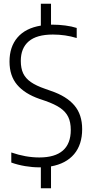

<svg xmlns="http://www.w3.org/2000/svg" viewBox="-20 -880 487 1020"><path d="M251 4V120H197V9H187.5Q152.5 9 113.5 2.5Q74.5 -4 40 -16.5V-70Q116.5 -43.5 189 -43.5Q272 -43.5 314 -80.2Q356 -117 356 -189.5Q356 -231 342.5 -258.8Q329 -286.5 300 -306.5Q271 -326.5 221 -344L190 -354.5Q111 -382 70.8 -429.8Q30.5 -477.5 30.5 -553Q30.5 -631.5 73 -681Q115.5 -730.5 197 -744V-860H251V-749H260Q292.5 -749 327 -744.5Q361.5 -740 387.5 -731.5V-678Q327 -696.5 261 -696.5Q175 -696.5 132.8 -660.5Q90.5 -624.5 90.5 -556.5Q90.5 -517 103.2 -490.2Q116 -463.5 144 -444Q172 -424.5 220 -408L251 -397Q333.5 -369 375 -320.2Q416.5 -271.5 416.5 -194Q416.5 -112 373.8 -61.2Q331 -10.5 251 4Z"/></svg>

Font: Encode Sans Condensed Light
Style: Regular
Weight: 300
Width: 3
Designer: Multiple Designers
Foundry: Impallari Type
Version: Version 2.000